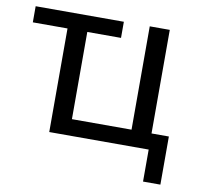

<svg xmlns="http://www.w3.org/2000/svg" viewBox="-72 -566 811 774"><g transform="rotate(10 333.5 -179.5)"><path d="M562 131V0H155V-424H13V-490H374V-424H236V-67H480V-490H562V-66H633V131Z"/></g></svg>

Font: Nunito Sans 10pt SemiCondensed
Style: Regular
Weight: 400
Width: 4
Designer: Vernon Adams
Foundry: Vernon Adams
Version: Version 3.101;gftools[0.9.27]